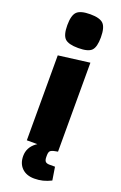

<svg xmlns="http://www.w3.org/2000/svg" viewBox="-174 -791 643 1018"><g transform="rotate(20 147.5 -282.5)"><path d="M59.6 -479.3 235.6 -501.9V0H59.6ZM147.8 -552.8Q92.6 -552.8 72.5 -572.4Q52.4 -592 52.4 -647Q52.4 -702.9 72.6 -723Q92.8 -743.2 148.1 -743.2Q201.8 -743.2 221.9 -723Q242 -702.7 242 -646.7Q242 -592.2 222.8 -572.5Q203.6 -552.8 147.8 -552.8ZM165.4 177.3Q121.1 177.3 95.4 152.2Q69.8 127 69.8 84.5Q69.8 36.7 110.3 6Q150.9 -24.6 225.6 -33.9L235.6 0L222.4 2.5Q200.5 6.4 193.7 13.5Q186.8 20.6 186.8 39.1V47.9Q186.8 65.4 193.5 72.9Q200.3 80.4 216.6 80.4H247.8L259.6 154.2Q236 166 213.4 171.7Q190.7 177.3 165.4 177.3Z"/></g></svg>

Font: Changa
Style: Regular
Weight: 400
Designer: Eduardo Rodriguez Tunni
Foundry: Eduardo Rodriguez Tunni
Version: Version 3.003